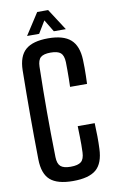

<svg xmlns="http://www.w3.org/2000/svg" viewBox="-104 -1018 650 1080"><g transform="rotate(-10 221.0 -478.0)"><path d="M223.5 8Q134.5 8 93.8 -27.5Q53 -63 51.5 -145.5Q50.5 -215 50 -277.2Q49.5 -339.5 49.5 -399.8Q49.5 -460 50 -522.5Q50.5 -585 51.5 -654.5Q53 -735 94.2 -771Q135.5 -807 223 -807Q310.5 -807 351.8 -770.2Q393 -733.5 396 -654Q397 -630.5 397 -607.8Q397 -585 396.5 -562.8Q396 -540.5 395 -516.5H298Q299 -541.5 299.2 -564.5Q299.5 -587.5 299.5 -610.5Q299.5 -633.5 299 -658Q297.5 -696 280.5 -710.8Q263.5 -725.5 223 -725.5Q183.5 -725.5 166.5 -710.8Q149.5 -696 148.5 -658Q147 -585.5 146.2 -522.5Q145.5 -459.5 145.5 -399.8Q145.5 -340 146.2 -277.2Q147 -214.5 148.5 -141.5Q149.5 -103.5 166.8 -88.5Q184 -73.5 223.5 -73.5Q266 -73.5 283.8 -88.5Q301.5 -103.5 303 -141.5Q304 -164 304 -185.2Q304 -206.5 303.5 -231.8Q303 -257 302 -291.5H399Q401 -249.5 401.2 -214.2Q401.5 -179 400 -145.5Q397 -63 355.8 -27.5Q314.5 8 223.5 8ZM109.5 -840.5 189 -963.5H251.5L331 -840.5H262.5L220.5 -910L178.5 -840.5Z"/></g></svg>

Font: Big Shoulders Text Thin SemiBold
Style: Regular
Weight: 600
Version: Version 2.002